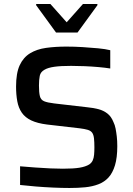

<svg xmlns="http://www.w3.org/2000/svg" viewBox="-20 -928 664 956"><path d="M326 8Q289 8 244.5 6Q200 4 157.5 0.5Q115 -3 80 -7V-100Q116 -97 155.5 -94Q195 -91 231 -89.5Q267 -88 293 -88Q346 -88 376 -93Q406 -98 424 -109Q436 -117 441.5 -129Q447 -141 448.5 -157.5Q450 -174 450 -194Q450 -221 448 -239Q446 -257 439 -267Q432 -277 417 -281.5Q402 -286 378 -289L214 -308Q166 -314 135.5 -328.5Q105 -343 88.5 -367Q72 -391 66 -424Q60 -457 60 -497Q60 -564 78 -603Q96 -642 129.5 -662.5Q163 -683 209 -689.5Q255 -696 311 -696Q350 -696 391 -693.5Q432 -691 468.5 -687.5Q505 -684 529 -678V-587Q504 -591 470.5 -594Q437 -597 401 -598.5Q365 -600 334 -600Q282 -600 250.5 -595.5Q219 -591 202 -581Q182 -570 178 -550.5Q174 -531 174 -502Q174 -468 178.5 -449.5Q183 -431 199.5 -424Q216 -417 250 -413L414 -394Q445 -391 470 -384.5Q495 -378 514.5 -363Q534 -348 545 -320Q552 -306 555.5 -288Q559 -270 561.5 -248.5Q564 -227 564 -200Q564 -143 552.5 -105Q541 -67 520.5 -44.5Q500 -22 470 -10.5Q440 1 404 4.5Q368 8 326 8ZM259 -766 160 -902V-908H231L312 -817L393 -908H465V-902L366 -766Z"/></svg>

Font: Saira Thin Medium
Style: Regular
Weight: 500
Version: Version 1.101